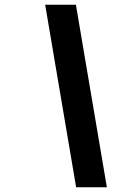

<svg xmlns="http://www.w3.org/2000/svg" viewBox="-20 -731 523 812"><path d="M171 -711 302 61H432L301 -711Z"/></svg>

Font: Asimov
Style: NarIt
Weight: 500
Designer: Google
Version: Version 2.000980; 2014